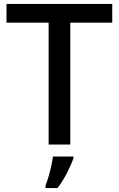

<svg xmlns="http://www.w3.org/2000/svg" viewBox="-20 -734 604 975"><path d="M337 0H227V-619H13V-714H550V-619H337ZM353 70Q343 99 321 142.5Q299 186 272 221H211V209Q218 191 226 164.5Q234 138 240 110Q246 82 249 61H353Z"/></svg>

Font: Noto Kufi Arabic Medium
Style: Regular
Weight: 500
Designer: Monotype Design Team, David Williams, Khaled Hosny
Foundry: Google LLC
Version: Version 2.109; ttfautohint (v1.8.4.7-5d5b)